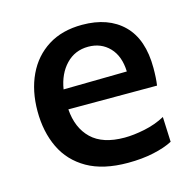

<svg xmlns="http://www.w3.org/2000/svg" viewBox="-83 -593 693 688"><g transform="rotate(-15 263.5 -249.0)"><path d="M310.5 11.5Q219 11.5 160 -22.2Q101 -56 72.8 -115.2Q44.5 -174.5 44.5 -251Q44.5 -326.5 72 -384.8Q99.5 -443 151.8 -476Q204 -509 278.5 -509Q375.5 -509 430.8 -454.5Q486 -400 486 -293.5Q486 -255.5 482 -229H153Q158 -159 199.5 -119Q241 -79 322 -79Q355.5 -79 396.8 -87.5Q438 -96 473 -115L477 -22Q448.5 -7 405.8 2.2Q363 11.5 310.5 11.5ZM279.5 -427.5Q230 -427.5 197 -393Q164 -358.5 155 -302.5L390.5 -306Q388.5 -363.5 357.8 -395.5Q327 -427.5 279.5 -427.5Z"/></g></svg>

Font: Commissioner Medium
Style: Regular
Weight: 500
Designer: Kostas Bartsokas
Foundry: Kostas Bartsokas
Version: Version 1.000; ttfautohint (v1.8.3)